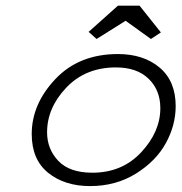

<svg xmlns="http://www.w3.org/2000/svg" viewBox="-20 -625 626 659"><path d="M384.8 -439.5Q472.7 -439.5 527.8 -393.1Q583 -346.7 583 -260.7Q583 -195.3 549.3 -133.8Q515.6 -72.3 446.8 -29.3Q377.9 13.7 289.1 13.7Q202.1 13.7 145.5 -31.7Q88.9 -77.1 88.9 -165Q88.9 -267.6 169.9 -353.5Q251 -439.5 384.8 -439.5ZM377.9 -393.6Q273.4 -393.6 207.5 -324.2Q141.6 -254.9 141.6 -170.9Q141.6 -113.3 180.2 -72.8Q218.8 -32.2 296.9 -32.2Q399.4 -32.2 464.8 -102.5Q530.3 -172.9 530.3 -253.9Q530.3 -315.4 490.2 -354.5Q450.2 -393.6 377.9 -393.6ZM384.8 -605.5H459L532.2 -513.7L498 -491.2L411.1 -553.7L311.5 -491.2L284.2 -515.6Z"/></svg>

Font: Thabit-Oblique
Style: Oblique
Weight: 500
Designer: Regenerated by Nadim Shaikli
Foundry: MAK Alagha
Version: 0.01